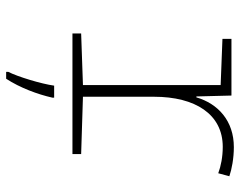

<svg xmlns="http://www.w3.org/2000/svg" viewBox="-100 -478 799 640"><g transform="rotate(90 300.0 -158.5)"><path d="M92 0H494V-29L303 -35V-272C303 -409 361 -501 470 -501C503 -501 534 -495 558 -486L568 -523C545 -531 508 -538 471 -538C383 -538 326 -485 305 -413H302L299 -530H110V-500L264 -494V-35L92 -29ZM220 214V221H243C273 175 295 116 306 67V61H266C260 104 236 183 220 214Z"/></g></svg>

Font: Noto Sans Mono ExtraLight
Style: Regular
Weight: 200
Designer: Monotype Design Team
Foundry: Monotype Imaging Inc.
Version: Version 2.014